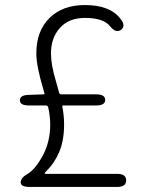

<svg xmlns="http://www.w3.org/2000/svg" viewBox="-20 -741 575 761"><path d="M98 0Q62 0 62 -18Q62 -36 88 -51Q120 -69 151 -127Q179 -181 179 -247Q179 -281 171 -316Q169 -323 162 -323H95Q59 -323 59 -343Q58 -364 94 -365L153 -367Q158 -367 156 -372L152 -386Q124 -480 124 -529Q124 -618 176 -669.5Q228 -721 316 -721Q416 -721 457 -667Q480 -639 460 -623Q440 -608 417 -636Q391 -670 317 -670Q253 -670 217.5 -630.5Q182 -591 182 -529Q182 -484 202 -418Q207 -400 212 -382L214 -374Q216 -367 223 -367H361Q397 -367 397 -345Q397 -323 361 -323H231Q226 -323 227 -318Q234 -285 234 -247Q234 -183 214 -137Q196 -95 165 -64Q157 -56 157 -54Q157 -52 162 -52H444Q480 -52 480 -26Q480 0 444 0Z"/></svg>

Font: Resource Han Rounded JP Light
Style: Regular
Weight: 300
Designer: Cyano Hao (round all glyphs); Ryoko NISHIZUKA 西塚涼子 (kana, bopomofo & ideographs); Paul D. Hunt (Latin, Greek & Cyrillic)
Foundry: Cyano Hao
Version: 0.990